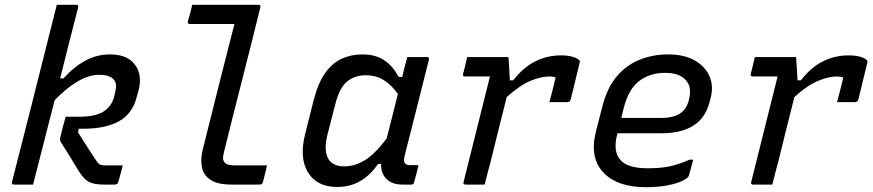

<svg xmlns="http://www.w3.org/2000/svg" viewBox="-20 -770 3640 801"><path d="M439 -543Q512 -543 543.5 -499.5Q575 -456 558 -393L550 -364Q532 -295 476 -264Q420 -233 329 -233H308L306 -217Q324 -189 343.5 -158Q363 -127 376 -108Q388 -89 395.5 -84.5Q403 -80 423 -80H492Q488 -63 483.5 -46.5Q479 -30 474 -12Q472 0 457 0H412Q372 0 350.5 -11.5Q329 -23 308 -57Q289 -89 268 -123Q247 -157 235 -175Q231 -183 230.5 -187Q230 -191 232 -199Q237 -220 242.5 -241.5Q248 -263 254 -283H309Q379 -283 412.5 -305Q446 -327 456 -366L461 -388Q470 -423 453 -440Q435 -458 394 -458Q311 -458 208 -352Q185 -264 163 -176Q141 -88 118 0H38Q27 0 30 -11Q71 -171 111.5 -331Q152 -491 192 -651Q200 -683 206.5 -708.5Q213 -734 217 -750H298Q309 -750 306 -739Q287 -665 268 -591Q249 -517 231 -443H245Q288 -491 336 -517Q384 -543 439 -543Z M782 -750H1058Q1069 -750 1066 -739Q1029 -588 991 -440Q953 -292 915 -138Q910 -119 910.5 -109Q911 -99 918 -91Q924 -85 933.5 -82.5Q943 -80 961 -80H1094Q1090 -63 1086 -46Q1082 -29 1077 -11Q1075 0 1063 0H946Q888 0 858.5 -19.5Q829 -39 822.5 -71.5Q816 -104 825 -143Q859 -280 891.5 -408.5Q924 -537 958 -670H772Q761 -670 764 -681Q769 -698 773.5 -715.5Q778 -733 782 -750Z M1492 -543Q1546 -543 1582.5 -519Q1619 -495 1643 -449H1658Q1662 -467 1667 -486Q1672 -505 1679 -532H1761Q1772 -532 1769 -520Q1744 -420 1718 -317Q1692 -214 1668 -120Q1663 -99 1668.5 -90Q1674 -81 1692 -81H1726Q1722 -64 1717 -44.5Q1712 -25 1707 -8Q1706 0 1696 0H1659Q1616 0 1592.5 -23Q1569 -46 1570 -86H1557Q1526 -40 1483.5 -15Q1441 10 1387 10Q1302 10 1265 -50.5Q1228 -111 1253 -211L1288 -350Q1307 -424 1337 -466Q1367 -508 1406.5 -525.5Q1446 -543 1492 -543ZM1359 -95Q1380 -76 1416 -76Q1459 -76 1500.5 -100.5Q1542 -125 1593 -192Q1605 -238 1616.5 -284.5Q1628 -331 1640 -378Q1614 -415 1581.5 -435.5Q1549 -456 1506 -456Q1459 -456 1427.5 -429.5Q1396 -403 1379 -336L1346 -208Q1336 -168 1339.5 -140Q1343 -112 1359 -95Z M1929 -532H2101Q2101 -532 2102.5 -514.5Q2104 -497 2105 -474Q2106 -451 2107 -435H2121Q2164 -490 2214 -514.5Q2264 -539 2320 -539Q2350 -539 2369.5 -533Q2389 -527 2395 -520Q2399 -517 2399 -513.5Q2399 -510 2398 -507L2361 -355Q2358 -344 2347 -344H2272L2276 -359Q2282 -382 2287.5 -403Q2293 -424 2298 -447Q2292 -449 2285.5 -450Q2279 -451 2271 -451Q2237 -451 2192.5 -432.5Q2148 -414 2094 -365Q2078 -302 2061 -234Q2044 -166 2028 -100Q2021 -75 2014.5 -49.5Q2008 -24 2002 0H1922Q1911 0 1914 -11Q1931 -79 1950 -155Q1969 -231 1988 -307Q2007 -383 2024 -451H1920Q1909 -451 1912 -462Q1917 -480 1921 -497Q1925 -514 1929 -532Z M2767 -543Q2835 -543 2879 -517.5Q2923 -492 2940.5 -450.5Q2958 -409 2944 -359L2940 -344Q2923 -277 2872 -245.5Q2821 -214 2740 -214H2556L2555 -210Q2536 -137 2569 -102Q2599 -68 2682 -68Q2738 -68 2776 -76.5Q2814 -85 2857 -104H2872Q2868 -88 2863.5 -71.5Q2859 -55 2854 -38Q2853 -34 2849 -30Q2832 -13 2785 -1Q2738 11 2675 11Q2555 11 2497 -50.5Q2439 -112 2466 -221L2493 -326Q2513 -405 2554 -452.5Q2595 -500 2650 -521.5Q2705 -543 2767 -543ZM2753 -466Q2691 -466 2646.5 -432Q2602 -398 2582 -319L2572 -278H2740Q2787 -278 2816 -296Q2845 -314 2854 -354Q2869 -409 2838 -439Q2825 -452 2805 -459Q2785 -466 2753 -466Z M3129 -532H3301Q3301 -532 3302.5 -514.5Q3304 -497 3305 -474Q3306 -451 3307 -435H3321Q3364 -490 3414 -514.5Q3464 -539 3520 -539Q3550 -539 3569.5 -533Q3589 -527 3595 -520Q3599 -517 3599 -513.5Q3599 -510 3598 -507L3561 -355Q3558 -344 3547 -344H3472L3476 -359Q3482 -382 3487.5 -403Q3493 -424 3498 -447Q3492 -449 3485.5 -450Q3479 -451 3471 -451Q3437 -451 3392.5 -432.5Q3348 -414 3294 -365Q3278 -302 3261 -234Q3244 -166 3228 -100Q3221 -75 3214.5 -49.5Q3208 -24 3202 0H3122Q3111 0 3114 -11Q3131 -79 3150 -155Q3169 -231 3188 -307Q3207 -383 3224 -451H3120Q3109 -451 3112 -462Q3117 -480 3121 -497Q3125 -514 3129 -532Z"/></svg>

Font: Recursive Mn Lnr St
Style: Italic
Weight: 400
Italic angle: -15°
Monospace: yes
Version: Version 1.079;hotconv 1.0.112;makeotfexe 2.5.65598; ttfautoh